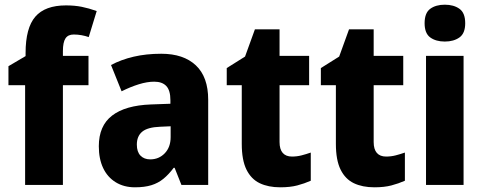

<svg xmlns="http://www.w3.org/2000/svg" viewBox="-20 -788 2060 818"><path d="M357 -425H248V0H87V-425H16V-506L89 -549V-562Q89 -669 130.5 -717Q172 -765 261 -765Q298 -765 328 -759Q358 -753 392 -741L358 -630Q344 -635 327.5 -638Q311 -641 294 -641Q270 -641 259 -624.5Q248 -608 248 -570V-550H357Z M667 -559Q762 -559 814.5 -509.5Q867 -460 867 -363V0H753L724 -73H720Q699 -45 676.5 -26.5Q654 -8 625 1Q596 10 555 10Q508 10 473 -11.5Q438 -33 419.5 -72Q401 -111 401 -165Q401 -252 457.5 -295.5Q514 -339 623 -343L706 -346V-361Q706 -403 688.5 -421.5Q671 -440 637 -440Q607 -440 571.5 -429Q536 -418 498 -399L453 -511Q496 -534 549.5 -546.5Q603 -559 667 -559ZM662 -248Q609 -246 586 -227Q563 -208 563 -172Q563 -141 578.5 -125Q594 -109 620 -109Q657 -109 682 -135Q707 -161 707 -204V-250Z M1224 -121Q1245 -121 1264.5 -126Q1284 -131 1304 -138V-18Q1277 -6 1246.5 2Q1216 10 1174 10Q1123 10 1086.5 -7.5Q1050 -25 1030 -65.5Q1010 -106 1010 -175V-425H946V-498L1024 -547L1066 -663H1171V-550H1297V-425H1171V-183Q1171 -152 1184.5 -136.5Q1198 -121 1224 -121Z M1625 -121Q1646 -121 1665.5 -126Q1685 -131 1705 -138V-18Q1678 -6 1647.5 2Q1617 10 1575 10Q1524 10 1487.5 -7.5Q1451 -25 1431 -65.5Q1411 -106 1411 -175V-425H1347V-498L1425 -547L1467 -663H1572V-550H1698V-425H1572V-183Q1572 -152 1585.5 -136.5Q1599 -121 1625 -121Z M1955 -550V0H1795V-550ZM1875 -768Q1913 -768 1937.5 -750.5Q1962 -733 1962 -689Q1962 -646 1937.5 -628.5Q1913 -611 1875 -611Q1837 -611 1813 -628.5Q1789 -646 1789 -689Q1789 -733 1813 -750.5Q1837 -768 1875 -768Z"/></svg>

Font: Noto Sans Khmer SemiCondensed ExtraBold
Style: Regular
Weight: 800
Width: 4
Designer: Danh Hong and the Monotype Design Team
Foundry: Monotype Imaging Inc.
Version: Version 2.004